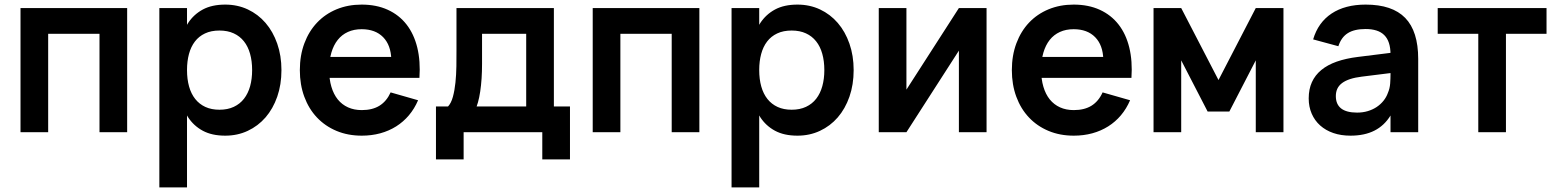

<svg xmlns="http://www.w3.org/2000/svg" viewBox="-20 -575 6771 835"><path d="M69.2 0V-540H533V0H412.7V-428H189.5V0Z M673 240V-540H793.3V240ZM959.5 15Q901.6 15 861.9 -6.4Q822.2 -27.8 797.5 -65.8Q772.8 -103.8 762 -156.1Q751.2 -208.4 751.2 -270.2Q751.2 -332.1 762.1 -384.3Q772.9 -436.6 797.7 -474.5Q822.4 -512.3 862.1 -533.7Q901.8 -555 959.5 -555Q1012.9 -555 1057.7 -534Q1102.4 -513 1134.9 -475.3Q1167.4 -437.6 1185.7 -385.1Q1204 -332.7 1204 -270.2Q1204 -207 1185.7 -154.5Q1167.3 -101.9 1134.8 -64.4Q1102.2 -26.9 1057.5 -6Q1012.8 15 959.5 15ZM934.5 -97.8Q970.1 -97.8 996.8 -110.4Q1023.6 -122.9 1041.3 -145.8Q1059 -168.7 1067.8 -200.3Q1076.5 -231.9 1076.5 -270.2Q1076.5 -309.3 1067.5 -341.2Q1058.6 -373 1040.8 -395.3Q1023.1 -417.7 996.5 -429.9Q970 -442.2 934.5 -442.2Q898 -442.2 871.5 -429.6Q844.9 -417.1 827.6 -394.4Q810.3 -371.8 801.8 -340.2Q793.3 -308.7 793.3 -270.2Q793.3 -230.6 802.3 -198.7Q811.3 -166.8 829.1 -144.4Q846.9 -122 873.2 -109.9Q899.5 -97.8 934.5 -97.8Z M1553.3 -96.2Q1519.9 -96.2 1493.6 -108.1Q1467.2 -120 1449 -142.5Q1430.8 -165.1 1421.2 -197.7Q1411.5 -230.2 1411.5 -271.5Q1411.5 -313.1 1421.1 -346Q1430.7 -378.8 1448.8 -401.5Q1466.8 -424.2 1493.1 -436.1Q1519.3 -448 1552.7 -448Q1612.3 -448 1646.3 -413.3Q1680.2 -378.6 1681.8 -315.9L1682.2 -236.3H1804.1Q1809.1 -309.3 1794.7 -368.3Q1780.2 -427.2 1747.9 -468.6Q1715.6 -510 1666.3 -532.5Q1617 -555 1552.7 -555Q1493.1 -555 1443.6 -534.5Q1394.1 -513.9 1358.8 -476.5Q1323.4 -439.2 1303.7 -386.6Q1284 -334 1284 -270Q1284 -206.9 1303.4 -154.3Q1322.8 -101.8 1358.3 -64.2Q1393.8 -26.6 1443.3 -5.8Q1492.9 15 1553.3 15Q1596.1 15 1633.9 4.7Q1671.7 -5.7 1703 -25.4Q1734.2 -45.1 1758.4 -73.7Q1782.5 -102.3 1798.2 -139L1678.8 -173.2Q1661.2 -134.5 1630.4 -115.3Q1599.6 -96.2 1553.3 -96.2ZM1780.1 -327.5H1388.8L1385.7 -236.3H1804.1Z M2388.8 -102.8V-540H1965.2V-356Q1965.2 -323.4 1964.8 -286.6Q1964.2 -249.8 1960.7 -215.8Q1957.2 -181.8 1949.6 -153.9Q1942 -126 1927.8 -111.2L2045.8 -95.5Q2052.9 -109.4 2058.7 -130.1Q2064.5 -150.8 2068.4 -176.9Q2072.3 -203 2074.4 -233.6Q2076.4 -264.2 2076.4 -297.3V-428H2268.4V-102.8ZM1876 118.3H1996.3V0H2338.4V118.3H2458.8V-112H2388.8H1928.5H1876Z M2557.7 0V-540H3021.5V0H2901.2V-428H2678V0Z M3161.5 240V-540H3281.8V240ZM3448 15Q3390.1 15 3350.4 -6.4Q3310.7 -27.8 3286 -65.8Q3261.2 -103.8 3250.5 -156.1Q3239.8 -208.4 3239.8 -270.2Q3239.8 -332.1 3250.6 -384.3Q3261.4 -436.6 3286.2 -474.5Q3310.9 -512.3 3350.6 -533.7Q3390.2 -555 3448 -555Q3501.4 -555 3546.2 -534Q3590.9 -513 3623.4 -475.3Q3655.9 -437.6 3674.2 -385.1Q3692.5 -332.7 3692.5 -270.2Q3692.5 -207 3674.2 -154.5Q3655.8 -101.9 3623.3 -64.4Q3590.8 -26.9 3546 -6Q3501.2 15 3448 15ZM3423 -97.8Q3458.6 -97.8 3485.3 -110.4Q3512.1 -122.9 3529.8 -145.8Q3547.5 -168.7 3556.2 -200.3Q3565 -231.9 3565 -270.2Q3565 -309.3 3556 -341.2Q3547.1 -373 3529.3 -395.3Q3511.6 -417.7 3485 -429.9Q3458.5 -442.2 3423 -442.2Q3386.5 -442.2 3360 -429.6Q3333.4 -417.1 3316.1 -394.4Q3298.8 -371.8 3290.3 -340.2Q3281.8 -308.7 3281.8 -270.2Q3281.8 -230.6 3290.8 -198.7Q3299.8 -166.8 3317.6 -144.4Q3335.4 -122 3361.7 -109.9Q3388 -97.8 3423 -97.8Z M4270.5 -540V0H4150.2V-354.8L3922 0H3801.7V-540H3922V-185.2L4150.2 -540Z M4649.8 -96.2Q4616.4 -96.2 4590.1 -108.1Q4563.8 -120 4545.5 -142.5Q4527.3 -165.1 4517.7 -197.7Q4508 -230.2 4508 -271.5Q4508 -313.1 4517.6 -346Q4527.2 -378.8 4545.2 -401.5Q4563.3 -424.2 4589.6 -436.1Q4615.8 -448 4649.2 -448Q4708.8 -448 4742.8 -413.3Q4776.8 -378.6 4778.3 -315.9L4778.8 -236.3H4900.6Q4905.6 -309.3 4891.2 -368.3Q4876.8 -427.2 4844.4 -468.6Q4812.1 -510 4762.8 -532.5Q4713.5 -555 4649.2 -555Q4589.6 -555 4540.1 -534.5Q4490.6 -513.9 4455.2 -476.5Q4419.9 -439.2 4400.2 -386.6Q4380.5 -334 4380.5 -270Q4380.5 -206.9 4399.9 -154.3Q4419.3 -101.8 4454.8 -64.2Q4490.2 -26.6 4539.8 -5.8Q4589.4 15 4649.8 15Q4692.6 15 4730.4 4.7Q4768.2 -5.7 4799.5 -25.4Q4830.8 -45.1 4854.9 -73.7Q4879 -102.3 4894.7 -139L4775.2 -173.2Q4757.7 -134.5 4726.9 -115.3Q4696.1 -96.2 4649.8 -96.2ZM4876.6 -327.5H4485.2L4482.2 -236.3H4900.6Z M4996.7 0V-540H5117L5279.2 -226.9L5441.3 -540H5561.7V0H5441.3V-312.5L5326.3 -89.8H5232L5117 -312.5V0Z M5919.2 -555Q5829.7 -555 5771.1 -516.2Q5712.5 -477.3 5690.8 -403.7L5800.5 -374Q5813 -412.8 5841.5 -430.8Q5870 -448.8 5918.8 -448.8Q5945.7 -448.8 5966.1 -442.3Q5986.6 -435.8 6000.2 -422.2Q6013.8 -408.6 6020.5 -387.8Q6027.3 -366.9 6027.3 -338.2V-251.8Q6027.3 -233.8 6025.8 -211.9Q6024.2 -190 6015.8 -170.7Q6009.4 -152.5 5996.8 -136.8Q5984.2 -121.1 5967 -109.6Q5949.7 -98.1 5928.2 -91.7Q5906.8 -85.3 5881.9 -85.3Q5835.8 -85.3 5812.6 -103.3Q5789.5 -121.3 5789.5 -157.1Q5789.5 -175.2 5796.1 -189.3Q5802.8 -203.4 5816.8 -213.9Q5830.8 -224.3 5852 -231.2Q5873.2 -238.1 5901.8 -241.6L6059.1 -261.2L6052.1 -348.2L5885.2 -327.4Q5833.4 -321 5793.4 -307Q5753.4 -292.9 5726.3 -270.5Q5699.2 -248.2 5685.4 -217.6Q5671.5 -187 5671.5 -147.1Q5671.5 -110.7 5684.5 -80.7Q5697.4 -50.8 5721.3 -29.4Q5745.2 -8 5778.5 3.5Q5811.8 15 5853.1 15Q5914.3 15 5957.5 -7Q6000.6 -28.9 6027.3 -72.7V0H6147.7V-318.8Q6147.7 -438.9 6091.3 -497Q6035 -555 5919.2 -555Z M6409 0V-428H6232.5V-540H6705.8V-428H6529.3V0Z"/></svg>

Font: Vela Sans GX ExtLt
Style: Regular
Weight: 200
Designer: Principal design: Mikhail Sharanda - project Manrope.
Design modification: Ravid Balaliev
Foundry: Mikhail Sharanda
Version: Version 1.001